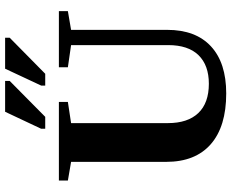

<svg xmlns="http://www.w3.org/2000/svg" viewBox="-98 -810 917 762"><g transform="rotate(-90 361.0 -429.5)"><path d="M409.2 -59.6Q482.4 -59.6 522.5 -100.6Q562.5 -141.6 562.5 -221.2V-606.4L474.6 -619.1V-654.8H697.3V-619.1L623 -606.4V-225.1Q623 -111.8 557.6 -51.3Q492.2 9.3 370.6 9.3Q239.3 9.3 169.2 -52Q99.1 -113.3 99.1 -229V-606.4L24.9 -619.1V-654.8H336.9V-619.1L252.9 -606.4V-222.2Q252.9 -143.6 292.7 -101.6Q332.5 -59.6 409.2 -59.6ZM230.5 -709V-725.1L297.9 -868.2H420.4V-850.1L277.8 -709ZM401.9 -709V-725.1L468.8 -868.2H591.8V-850.1L448.7 -709Z"/></g></svg>

Font: Tinos
Style: Bold
Weight: 700
Designer: Steve Matteson
Foundry: Monotype Imaging Inc.
Version: Version 1.23